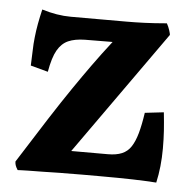

<svg xmlns="http://www.w3.org/2000/svg" viewBox="-40 -482 531 527"><g transform="rotate(5 225.5 -219.0)"><path d="M413 -190Q416 -162 417.5 -139.5Q419 -117 419 -91Q419 -40 409 4Q381 2 344 1Q307 0 249 0Q232 0 204.5 0Q177 0 148 0.5Q119 1 94 1.5Q69 2 57 2Q47 2 38 2.5Q29 3 27 3Q22 -5 20.5 -10Q19 -15 19 -20Q65 -93 97.5 -143.5Q130 -194 156 -232Q182 -270 205 -302Q228 -334 256 -370H248Q207 -370 179.5 -369.5Q152 -369 134 -361Q116 -353 104.5 -333Q93 -313 86 -273L38 -286Q39 -305 39.5 -326Q40 -347 42 -364Q44 -383 47.5 -402Q51 -421 56 -442Q98 -429 135.5 -429Q173 -429 218 -429H290Q312 -429 338.5 -430Q365 -431 400 -434Q405 -425 408 -415.5Q411 -406 411 -403L169 -62H270Q293 -62 308.5 -68.5Q324 -75 333.5 -89.5Q343 -104 349.5 -127Q356 -150 361 -184Z"/></g></svg>

Font: Lusitana
Style: Bold
Weight: 700
Designer: Ana Paula Megda
Foundry: Ana Paula Megda
Version: Version 1.000; ttfautohint (v1.1) -l 8 -r 50 -G 200 -x 14 -D